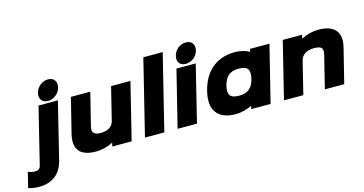

<svg xmlns="http://www.w3.org/2000/svg" viewBox="-282 -1363 3922 2068"><g transform="rotate(-15 1679.5 -329.0)"><path d="M413 -764Q407 -740 393.5 -719.5Q380 -699 361.5 -684Q343 -669 320 -660Q297 -651 273 -651Q222 -651 199.5 -683.5Q177 -716 188 -764Q194 -787 207.5 -807.5Q221 -828 239.5 -843Q258 -858 280.5 -867Q303 -876 328 -876Q379 -876 401.5 -844Q424 -812 413 -764ZM220 0Q194 105 123 161.5Q52 218 -65 218Q-77 218 -92.5 216.5Q-108 215 -124 212.5Q-140 210 -154.5 207Q-169 204 -179 200L-137 28Q-117 38 -99.5 42Q-82 46 -56 46Q-33 46 -17 34.5Q-1 23 4 0L159 -630H375Z M1028 2H812L822 -38H820Q776 -15 726 -3Q676 9 630 9Q558 9 511.5 -9.5Q465 -28 441 -61Q417 -94 413.5 -140.5Q410 -187 424 -244L520 -630H736L645 -262Q622 -171 729 -171Q792 -171 829.5 -196Q867 -221 878 -265L968 -630H1184Z M1393 0H1177L1384 -840H1600Z M1950 -764Q1944 -741 1930.5 -720.5Q1917 -700 1898.5 -685Q1880 -670 1857.5 -661.5Q1835 -653 1810 -653Q1759 -653 1736.5 -685Q1714 -717 1726 -764Q1732 -788 1745 -808.5Q1758 -829 1776.5 -844Q1795 -859 1817.5 -867.5Q1840 -876 1865 -876Q1916 -876 1938.5 -844Q1961 -812 1950 -764ZM1757 0H1541L1697 -630H1912Z M2578 0H2362L2371 -35H2369Q2351 -25 2328.5 -17Q2306 -9 2282.5 -3Q2259 3 2236 6.5Q2213 10 2194 10Q2111 10 2056.5 -13.5Q2002 -37 1973 -80Q1944 -123 1940 -182Q1936 -241 1954 -313Q1972 -386 2005.5 -446Q2039 -506 2088.5 -549Q2138 -592 2204.5 -615.5Q2271 -639 2355 -639Q2374 -639 2395 -636Q2416 -633 2437 -628Q2458 -623 2476.5 -615.5Q2495 -608 2508 -598H2510L2518 -630H2734ZM2448 -313Q2466 -386 2443 -421Q2420 -456 2344 -456Q2269 -456 2228 -420.5Q2187 -385 2169 -313Q2152 -241 2175 -207Q2198 -173 2274 -173Q2349 -173 2390 -207.5Q2431 -242 2448 -313Z M3495 -386 3399 0H3183L3274 -368Q3285 -415 3266.5 -437Q3248 -459 3185 -459Q3122 -459 3083 -434Q3044 -409 3033 -365L2943 0H2727L2883 -632H3099L3089 -592H3091Q3135 -615 3185 -627Q3235 -639 3281 -639Q3353 -639 3400.5 -620.5Q3448 -602 3473.5 -569Q3499 -536 3504 -489.5Q3509 -443 3495 -386Z"/></g></svg>

Font: TypoPRO Sinkin Sans
Style: 900 X Black Italic
Weight: 950
Italic angle: -112°
Designer: Keith Bates
Foundry: K-Type
Version: Sinkin Sans (version 1.0)  by Keith Bates   •   © 2014   www